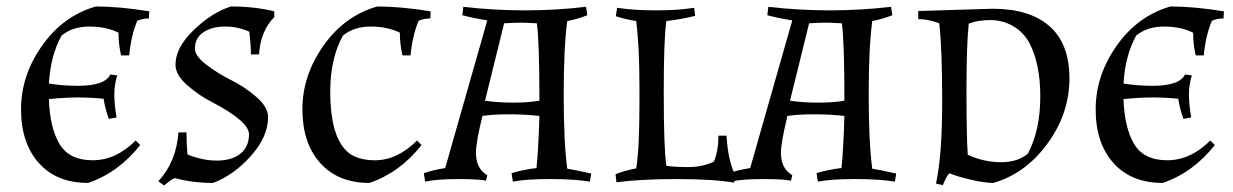

<svg xmlns="http://www.w3.org/2000/svg" viewBox="-20 -553 3807 593"><path d="M399 -119 413 -105Q346 -20 252 12Q155 12 100 -49.5Q45 -111 45 -215.5Q45 -320 110 -412Q175 -504 276 -533Q349 -533 441 -518L440 -496Q421 -496 404 -489Q385 -444 379 -382H354Q346 -416 346 -452Q308 -471 256 -471Q204 -471 170 -443Q136 -381 131 -295Q173 -288 221 -288Q304 -288 321 -323L342 -320Q333 -290 333 -261Q333 -232 340 -190L316 -186Q305 -216 300 -248Q260 -252 220.5 -252Q181 -252 131 -247Q134 -158 164 -108Q194 -58 266 -58Q338 -58 399 -119Z M749 -138Q749 -178 636 -237Q593 -259 557.5 -290.5Q522 -322 522 -353Q522 -406 578 -460Q634 -514 693 -533Q767 -533 827 -518V-500Q785 -458 780 -385H755Q755 -413 750 -455Q715 -471 675 -471Q635 -471 608.5 -453.5Q582 -436 582 -403Q582 -380 617.5 -353Q653 -326 695 -305Q737 -284 772.5 -253Q808 -222 808 -191Q808 -131 755 -71.5Q702 -12 638 12Q575 12 520 -3Q504 4 487 20L469 7Q525 -54 531 -144H556Q556 -109 559 -76Q605 -57 650 -57Q695 -57 722 -78Q749 -99 749 -138Z M1138 -58Q1207 -58 1268 -119L1282 -105Q1215 -20 1121 12Q1024 12 969 -49.5Q914 -111 914 -215.5Q914 -320 979 -412Q1044 -504 1145 -533Q1218 -533 1310 -518L1309 -496Q1290 -496 1273 -489Q1254 -444 1248 -382H1223Q1215 -416 1215 -452Q1177 -471 1125 -471Q1073 -471 1039 -443Q1000 -372 1000 -271Q1000 -114 1067 -74Q1096 -58 1138 -58Z M1411 -532Q1505 -521 1601 -521Q1697 -521 1790 -532L1794 -506Q1764 -494 1732 -488Q1721 -406 1721 -260Q1721 -114 1732 -32Q1752 -29 1806 -17L1802 8Q1754 0 1679 0Q1604 0 1564 8L1560 -18Q1594 -29 1637 -34Q1643 -92 1646 -195Q1599 -200 1552 -200Q1505 -200 1470 -195Q1450 -113 1450 -81Q1450 -32 1485 -12L1481 5Q1458 0 1394 0Q1330 0 1293 8L1289 -18Q1313 -27 1355 -34L1485 -490Q1441 -497 1408 -506ZM1478 -242Q1517 -236 1564.5 -236Q1612 -236 1646 -242Q1646 -427 1638 -481Q1604 -483 1587.5 -483Q1571 -483 1537 -481Z M2247 11Q2182 0 2070.5 0Q1959 0 1884 10L1881 -15Q1909 -26 1945 -33Q1955 -93 1955 -237V-284Q1955 -408 1945 -488Q1912 -493 1882 -503L1886 -529Q1937 -521 2006 -521Q2075 -521 2124 -529L2127 -504Q2082 -493 2038 -488Q2030 -434 2030 -265.5Q2030 -97 2038 -41Q2062 -37 2106 -37Q2150 -37 2185 -54Q2199 -88 2199 -134H2224Q2228 -57 2252 -9Z M2353 -532Q2447 -521 2543 -521Q2639 -521 2732 -532L2736 -506Q2706 -494 2674 -488Q2663 -406 2663 -260Q2663 -114 2674 -32Q2694 -29 2748 -17L2744 8Q2696 0 2621 0Q2546 0 2506 8L2502 -18Q2536 -29 2579 -34Q2585 -92 2588 -195Q2541 -200 2494 -200Q2447 -200 2412 -195Q2392 -113 2392 -81Q2392 -32 2427 -12L2423 5Q2400 0 2336 0Q2272 0 2235 8L2231 -18Q2255 -27 2297 -34L2427 -490Q2383 -497 2350 -506ZM2420 -242Q2459 -236 2506.5 -236Q2554 -236 2588 -242Q2588 -427 2580 -481Q2546 -483 2529.5 -483Q2513 -483 2479 -481Z M2816 -519 3046 -526Q3160 -526 3221.5 -472Q3283 -418 3283 -310.5Q3283 -203 3215.5 -110Q3148 -17 3048 12Q3022 12 2980.5 2.5Q2939 -7 2912 -18Q2901 -5 2892 19L2871 14Q2890 -75 2890 -237.5Q2890 -400 2881 -481Q2847 -494 2816 -494ZM2972 -480Q2965 -415 2965 -272.5Q2965 -130 2969 -75Q3019 -52 3071.5 -52Q3124 -52 3155 -79Q3193 -151 3193 -256Q3193 -354 3160 -419Q3142 -453 3109.5 -472Q3077 -491 3038.5 -491Q3000 -491 2972 -480Z M3718 -119 3732 -105Q3665 -20 3571 12Q3474 12 3419 -49.5Q3364 -111 3364 -215.5Q3364 -320 3429 -412Q3494 -504 3595 -533Q3668 -533 3760 -518L3759 -496Q3740 -496 3723 -489Q3704 -444 3698 -382H3673Q3665 -416 3665 -452Q3627 -471 3575 -471Q3523 -471 3489 -443Q3455 -381 3450 -295Q3492 -288 3540 -288Q3623 -288 3640 -323L3661 -320Q3652 -290 3652 -261Q3652 -232 3659 -190L3635 -186Q3624 -216 3619 -248Q3579 -252 3539.5 -252Q3500 -252 3450 -247Q3453 -158 3483 -108Q3513 -58 3585 -58Q3657 -58 3718 -119Z"/></svg>

Font: Almendra SC
Style: Regular
Weight: 400
Designer: Ana Sanfelippo
Foundry: Ana Sanfelippo
Version: Version 1.003